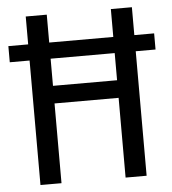

<svg xmlns="http://www.w3.org/2000/svg" viewBox="-51 -736 701 782"><g transform="rotate(-5 300.0 -344.5)"><path d="M598 -575V-509H517V0H431V-326H169V0H83V-509H2V-575H83V-689H169V-575H431V-689H517V-575ZM431 -398V-509H169V-398Z"/></g></svg>

Font: Fira Mono
Style: Regular
Weight: 400
Designer: Carrois Corporate & Edenspiekermann AG
Foundry: Carrois Corporate GbR & Edenspiekermann AG
Version: Version 3.206;PS 003.206;hotconv 1.0.70;makeotf.lib2.5.58329